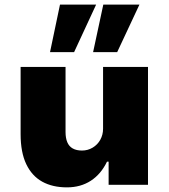

<svg xmlns="http://www.w3.org/2000/svg" viewBox="-20 -798 729 829"><path d="M269 11Q207 11 162.5 -13.5Q118 -38 93.5 -89Q69 -140 69 -219V-509H263V-228Q263 -202 270.5 -184Q278 -166 294 -157Q310 -148 334 -148Q359 -148 380 -160.5Q401 -173 413 -194.5Q425 -216 425 -242V-509H619V0H449V-100H442Q416 -46 372 -17.5Q328 11 269 11ZM382 -573 426 -778H582L486 -573ZM196 -573 239 -778H395L300 -573Z"/></svg>

Font: Nunito Sans 6pt Black
Style: Regular
Weight: 900
Version: Version 3.101;gftools[0.9.27]